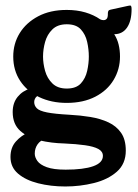

<svg xmlns="http://www.w3.org/2000/svg" viewBox="-20 -487 499 696"><path d="M222 -399Q189 -399 170 -380.5Q151 -362 143.5 -335Q136 -308 136 -282Q136 -257 143.5 -230Q151 -203 170 -184.5Q189 -166 222 -166Q256 -166 273 -184.5Q290 -203 296 -230Q302 -257 302 -282Q302 -308 296 -335Q290 -362 273 -380.5Q256 -399 222 -399ZM146 15Q126 22 116 36.5Q106 51 106 70Q106 83 115.5 96.5Q125 110 149.5 119Q174 128 218 128Q283 128 318 115.5Q353 103 353 78Q353 62 336.5 53Q320 44 288.5 39.5Q257 35 212 33Q167 32 124 22Q81 12 53.5 -12.5Q26 -37 26 -81Q26 -114 44 -136Q62 -158 90 -166L125 -144Q119 -142 114 -138Q109 -134 106.5 -128.5Q104 -123 104 -117Q104 -104 113.5 -94.5Q123 -85 150.5 -79.5Q178 -74 232 -71Q271 -69 307.5 -63Q344 -57 373 -43.5Q402 -30 419 -5.5Q436 19 436 59Q436 107 403.5 135.5Q371 164 320.5 176.5Q270 189 217 189Q164 189 118.5 177.5Q73 166 45.5 142.5Q18 119 18 82Q18 48 37.5 26Q57 4 85 -8ZM222 -114Q166 -114 122 -135Q78 -156 53 -194Q28 -232 28 -282Q28 -329 51.5 -367Q75 -405 118.5 -428Q162 -451 222 -451Q259 -451 289.5 -442Q320 -433 343 -417Q347 -415 350.5 -414.5Q354 -414 356 -414Q362 -414 366.5 -418.5Q371 -423 371 -436V-439Q371 -444 373 -447.5Q375 -451 381 -452L445 -466Q449 -467 452 -467Q457 -467 457 -454Q457 -411 440.5 -387Q424 -363 394 -363Q405 -346 410 -325.5Q415 -305 415 -282Q415 -236 392 -197.5Q369 -159 325.5 -136.5Q282 -114 222 -114Z"/></svg>

Font: Young Serif Light
Style: Regular
Weight: 300
Designer: Bastien Sozeau
Foundry: NBR — Bastien Sozeau
Version: Version 5.001